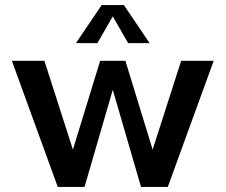

<svg xmlns="http://www.w3.org/2000/svg" viewBox="-20 -741 894 761"><path d="M27 -500H156L269 -148L377 -500H477L585 -148L698 -500H827L645 0H539L427 -385L315 0H209ZM383 -721H471L573 -570H488L427 -676L366 -570H281Z"/></svg>

Font: Moderustic Med
Style: Regular
Weight: 500
Designer: Tural Alisoy
Foundry: TAFT Foundry
Version: Version 2.110